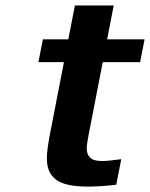

<svg xmlns="http://www.w3.org/2000/svg" viewBox="-20 -670 553 708"><path d="M306.6 -171.9Q299.8 -136.7 299.8 -123.5Q299.8 -100.6 312.5 -88.4Q325.2 -76.2 356.9 -76.2Q377 -76.2 427.2 -83L408.7 11.2Q348.1 18.1 305.7 18.1Q261.2 18.1 231 11.2Q200.7 4.4 183.8 -9.8Q167 -23.9 159.9 -42.5Q152.8 -61 152.8 -86.9Q152.8 -119.1 167 -189.9L215.8 -440.9H121.6L138.2 -524.9H231.9L256.3 -649.9H399.4L375 -524.9H513.2L496.6 -440.9H358.9Z"/></svg>

Font: Aurulent Sans
Style: BoldItalic
Weight: 700
Italic angle: -11°
Version: Version 2007.05.04